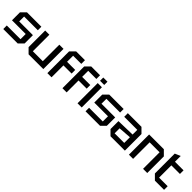

<svg xmlns="http://www.w3.org/2000/svg" viewBox="382 -2238 3762 3762"><g transform="rotate(45 2263.0 -357.0)"><path d="M50 0V-98H430V-242H50V-462L148 -560H546V-462H166V-326H546V-95L451 0Z M1160 -560V0H752L652 -100V-560H768V-102H1044V-560Z M1272 0V-602L1370 -700H1614V-598H1388V-430H1614V-330H1388V0Z M1690 0V-602L1788 -700H2032V-598H1806V-430H2032V-330H1806V0Z M2108 0V-560H2224V0ZM2108 -624V-714H2224V-624Z M2330 0V-98H2710V-242H2330V-462L2428 -560H2826V-462H2446V-326H2826V-95L2731 0Z M2922 -100V-320L3304 -330V-460H2942V-560H3320L3420 -460V0H3022ZM3038 -236V-98H3304V-256Z M3532 0V-560H3940L4040 -460V0H3924V-458H3648V0Z M4152 -650 4268 -700V-540H4506V-440H4268V-100H4506V0H4252L4152 -100Z"/></g></svg>

Font: Tektur Medium
Style: Regular
Weight: 500
Designer: Adam Jagosz
Foundry: Adam Jagosz
Version: Version 1.005;gftools[0.9.30]